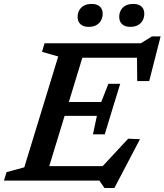

<svg xmlns="http://www.w3.org/2000/svg" viewBox="-42 -918 836 976"><path d="M254 -631 171.5 -654.5 184.5 -698H399L186 0H-22L-8.5 -43L81.5 -67.5ZM654 -661 676 -624.5H308L331.5 -698H674L730.5 -733H774.5L716.5 -506H655.5ZM489 37.5 463 0H118L141.5 -73.5H510.5L446.5 -37.5L609.5 -213L669.5 -210.5L539.5 37.5ZM490.5 -235H430.5L450.5 -329H218.5L240.5 -399.5H472.5L509 -492H569L529.5 -363.5ZM408 -781.5Q382 -781.5 367.2 -795Q352.5 -808.5 352.5 -832Q352.5 -849.5 360.2 -864.5Q368 -879.5 383.8 -888.8Q399.5 -898 424.5 -898Q450.5 -898 465.2 -885Q480 -872 480 -848Q480 -830.5 472.2 -815.2Q464.5 -800 448.8 -790.8Q433 -781.5 408 -781.5ZM619.5 -781.5Q593.5 -781.5 578.8 -795Q564 -808.5 564 -832Q564 -849.5 571.5 -864.5Q579 -879.5 595 -888.8Q611 -898 636 -898Q662 -898 676.8 -885Q691.5 -872 691.5 -848Q691.5 -830.5 683.8 -815.2Q676 -800 660.2 -790.8Q644.5 -781.5 619.5 -781.5Z"/></svg>

Font: Newsreader 9pt Medium
Style: Italic
Weight: 500
Italic angle: -17°
Designer: Hugues Gentile
Foundry: Production Type
Version: Version 1.003